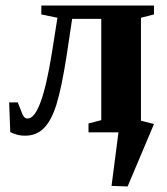

<svg xmlns="http://www.w3.org/2000/svg" viewBox="-20 -479 601 692"><path d="M440 193 382 191 407 -2H299V-34L345 -46V-411H240L221 -284Q202 -161 183 -101Q165 -44 138 -17Q111 10 71 10Q53 10 40 6Q24 1 17 -3L13 -110H44L61 -67Q68 -51 80 -52Q129 -52 167 -288L187 -415L129 -427V-459H535V-427L488 -415V-44L535 -32Z"/></svg>

Font: Libra Serif Modern
Style: Bold
Weight: 700
Designer: Stefan Peev, Context Ltd
Foundry: Ascender Corporation
Version: Version 1.000